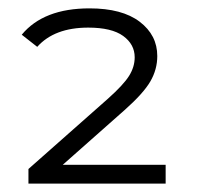

<svg xmlns="http://www.w3.org/2000/svg" viewBox="-20 -766 470 459"><path d="M130 -372H376V-327H48V-362L238 -530Q275 -563 288.5 -584.5Q302 -606 302 -629Q302 -660 274.5 -680Q247 -700 191 -700Q110 -700 69 -654L32 -683Q84 -746 194 -746Q272 -746 314 -714Q356 -682 356 -632Q356 -600 339.5 -571.5Q323 -543 278 -503Z"/></svg>

Font: mBank
Style: Regular
Weight: 400
Designer: Julieta Ulanovsky
Foundry: Julieta Ulanovsky
Version: Version 7.200;PS 007.200;hotconv 1.0.88;makeotf.lib2.5.64775